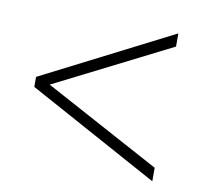

<svg xmlns="http://www.w3.org/2000/svg" viewBox="-57 -626 569 546"><g transform="rotate(10 227.5 -353.5)"><path d="M416 -140V-179L81 -360L416 -529V-567L39 -375V-346Z"/></g></svg>

Font: Noto Sans Tamil Condensed ExtraLight
Style: Regular
Weight: 200
Width: 3
Designer: Jelle Bosma - Monotype Design Team
Foundry: Monotype Imaging Inc.
Version: Version 2.004